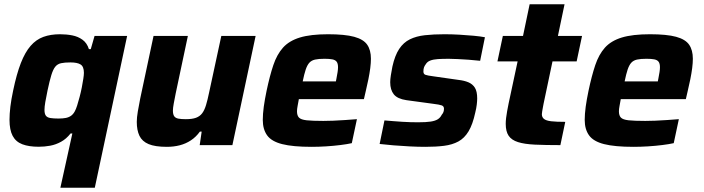

<svg xmlns="http://www.w3.org/2000/svg" viewBox="-20 -678 3288 897"><path d="M262.1 199 318 -54.4H309.7Q289.6 -28.8 265 -15.5Q240.5 -2.1 214.4 2.7Q188.3 7.6 160.8 7.6Q114.8 7.6 84.3 -4Q53.8 -15.6 39.1 -43.3Q24.4 -71.1 24.4 -118.1Q24.4 -145.1 28.4 -179.3Q32.5 -213.4 41.5 -255.3Q57.5 -332.2 77.3 -383.2Q97.2 -434.2 123 -463.7Q148.7 -493.3 182.7 -505.7Q216.6 -518 260.3 -518Q290.4 -518 317.6 -512.7Q344.7 -507.4 365.5 -492.3Q386.4 -477.2 395.4 -448.5H404.1L421.7 -510H573.9L422.9 199ZM253.4 -124.2Q273.9 -124.2 288.1 -127.1Q302.4 -130.1 312.7 -137.7Q323 -145.4 329.9 -158.8Q334.8 -167.6 340.5 -185.3Q346.2 -203.1 352 -225.4Q357.9 -247.6 362.2 -269.7Q366.4 -291.7 369.2 -309.8Q372 -327.8 372 -337.8Q372 -366.9 356.6 -376.7Q341.3 -386.4 309.1 -386.4Q281.8 -386.4 265.2 -382.7Q248.5 -379 238.2 -366.3Q227.9 -353.6 219.8 -327.1Q211.7 -300.6 202 -255Q195.4 -223.2 191.6 -201Q187.8 -178.8 187.8 -164.4Q187.8 -146.5 194.2 -137.7Q200.5 -129 215.3 -126.6Q230.1 -124.2 253.4 -124.2Z M759.4 8Q704.6 8 674.2 -4.8Q643.8 -17.7 631.4 -43.7Q619 -69.7 619 -108.5Q619 -128.4 623.9 -157.5Q628.8 -186.7 635.2 -218.2L697.3 -510H857.7L800.8 -241.5Q795.8 -216.4 791.8 -194.8Q787.8 -173.3 787.8 -161.5Q787.8 -144 793.7 -135.2Q799.6 -126.5 813.1 -123.8Q826.5 -121.2 848.1 -121.2Q877.4 -121.2 895.5 -127.7Q913.6 -134.3 924.5 -148.8Q935.4 -163.3 942.6 -187.4Q949.9 -211.4 957 -246.1L1013.9 -510H1174.2L1065.7 0H913L922.2 -63.2H913.9Q895.7 -37.9 871.7 -22.2Q847.8 -6.5 819.9 0.7Q791.9 8 759.4 8Z M1435.7 8Q1348.2 8 1298.2 -4.7Q1248.2 -17.4 1228 -45.7Q1207.7 -73.9 1207.7 -117.9Q1207.7 -145.3 1212.3 -179.4Q1217 -213.4 1225.5 -254Q1240.1 -323.3 1256.8 -373.3Q1273.5 -423.3 1302.1 -455.4Q1330.8 -487.4 1380.9 -502.7Q1431.1 -518 1512.5 -518Q1591.2 -518 1634.8 -506.1Q1678.3 -494.2 1695.6 -469Q1712.9 -443.9 1712.9 -403.5Q1712.9 -384.5 1709.8 -359.7Q1706.6 -335 1701.2 -308.4Q1695.8 -281.8 1689.2 -254L1680.2 -215H1376.2Q1373.5 -199.5 1370.5 -183.8Q1367.5 -168.1 1367.5 -158.2Q1367.5 -138.2 1376.8 -128.6Q1386.1 -119 1412.7 -116Q1439.4 -113.1 1490.4 -113.1Q1510.2 -113.1 1536.8 -114.1Q1563.5 -115.1 1592.4 -117.2Q1621.3 -119.3 1647.5 -121.3L1623.6 -9.2Q1601.9 -4.3 1570.3 -0.4Q1538.8 3.6 1503.6 5.8Q1468.5 8 1435.7 8ZM1394.2 -297.7H1549.2L1551.7 -310.3Q1555.2 -328.5 1557.2 -341.2Q1559.2 -354 1559.2 -363.7Q1559.2 -381.1 1552.9 -389.5Q1546.6 -398 1532.6 -400.7Q1518.7 -403.4 1496.1 -403.4Q1468.7 -403.4 1452.1 -399.7Q1435.5 -396 1425.4 -385.1Q1415.4 -374.2 1408.3 -353.2Q1401.3 -332.3 1394.2 -297.7Z M1967.1 8Q1933.2 8 1894.1 6Q1854.9 4 1818.3 1Q1781.6 -2 1753.6 -5.4L1776.1 -115.4Q1797.4 -113.8 1818.3 -112Q1839.2 -110.3 1859.4 -109Q1879.6 -107.7 1898.2 -107.2Q1916.8 -106.7 1933.9 -106.7Q1970.8 -106.7 1992.3 -110Q2013.7 -113.4 2025.4 -120.9Q2037.2 -128.4 2043.6 -141.6Q2049.3 -148 2051.8 -154.9Q2054.2 -161.8 2054.2 -170.1Q2054.2 -181.9 2043.4 -185.7Q2032.7 -189.6 2004.1 -193L1879 -210Q1836.7 -216.2 1819.8 -237.3Q1803 -258.4 1803 -293.7Q1803 -306.6 1806 -326.3Q1808.9 -346.1 1813.3 -367.2Q1824.8 -419 1844.9 -449.3Q1865.1 -479.7 1894.9 -494.3Q1924.7 -509 1965.1 -513.5Q2005.6 -518 2056.7 -518Q2090.5 -518 2125.8 -516Q2161.1 -514 2193 -511Q2224.9 -508 2245.5 -504L2223.2 -394Q2195.7 -397.2 2169 -399Q2142.2 -400.7 2118.6 -402Q2094.9 -403.3 2076.6 -403.3Q2047.6 -403.3 2026.1 -402Q2004.6 -400.6 1990.2 -395.1Q1975.8 -389.7 1968.6 -377.1Q1963.8 -371.2 1960.9 -363.3Q1958.1 -355.4 1958.1 -344Q1958.1 -331.9 1967.6 -328.5Q1977.2 -325 2004.4 -321.5L2121.5 -304.8Q2148.4 -301.8 2168.2 -293.6Q2187.9 -285.3 2198.7 -268.1Q2209.4 -250.8 2209.4 -218Q2209.4 -206.7 2207.4 -189.5Q2205.4 -172.2 2200.4 -152.2Q2188.5 -96.9 2169.2 -64.7Q2149.9 -32.4 2121.4 -17Q2092.9 -1.6 2054.6 3.2Q2016.4 8 1967.1 8Z M2598 0Q2527.8 0 2479 -2.3Q2430.2 -4.6 2400.1 -14.1Q2370 -23.6 2356.3 -43.8Q2342.7 -64 2342.7 -99.3Q2342.7 -112 2344.4 -126.6Q2346.1 -141.2 2349.2 -158.3Q2352.4 -175.3 2356.3 -195.2L2398.2 -391.1H2304L2329.2 -510H2423.4L2454.4 -658H2617.5L2586.5 -510H2699.2L2674 -391.1H2561.2L2519.5 -193.3Q2518.5 -187.9 2516.6 -177.8Q2514.8 -167.8 2513.1 -158.2Q2511.5 -148.5 2511.5 -144.4Q2511.5 -130.5 2521.4 -122.4Q2531.3 -114.3 2554.9 -111.5Q2578.4 -108.7 2620.8 -108.7Z M2939.7 8Q2852.2 8 2802.2 -4.7Q2752.2 -17.4 2732 -45.7Q2711.7 -73.9 2711.7 -117.9Q2711.7 -145.3 2716.3 -179.4Q2721 -213.4 2729.5 -254Q2744.1 -323.3 2760.8 -373.3Q2777.5 -423.3 2806.1 -455.4Q2834.8 -487.4 2884.9 -502.7Q2935.1 -518 3016.5 -518Q3095.2 -518 3138.8 -506.1Q3182.3 -494.2 3199.6 -469Q3216.9 -443.9 3216.9 -403.5Q3216.9 -384.5 3213.8 -359.7Q3210.6 -335 3205.2 -308.4Q3199.8 -281.8 3193.2 -254L3184.2 -215H2880.2Q2877.5 -199.5 2874.5 -183.8Q2871.5 -168.1 2871.5 -158.2Q2871.5 -138.2 2880.8 -128.6Q2890.1 -119 2916.7 -116Q2943.4 -113.1 2994.4 -113.1Q3014.2 -113.1 3040.8 -114.1Q3067.5 -115.1 3096.4 -117.2Q3125.3 -119.3 3151.5 -121.3L3127.6 -9.2Q3105.9 -4.3 3074.3 -0.4Q3042.8 3.6 3007.6 5.8Q2972.5 8 2939.7 8ZM2898.2 -297.7H3053.2L3055.7 -310.3Q3059.2 -328.5 3061.2 -341.2Q3063.2 -354 3063.2 -363.7Q3063.2 -381.1 3056.9 -389.5Q3050.6 -398 3036.6 -400.7Q3022.7 -403.4 3000.1 -403.4Q2972.7 -403.4 2956.1 -399.7Q2939.5 -396 2929.4 -385.1Q2919.4 -374.2 2912.3 -353.2Q2905.3 -332.3 2898.2 -297.7Z"/></svg>

Font: Saira Thin
Style: Italic
Weight: 100
Italic angle: -12°
Designer: Hector Gatti with collaboration of the Omnibus-Type team
Foundry: Omnibus-Type
Version: Version 1.101